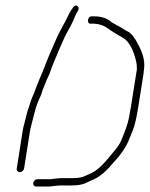

<svg xmlns="http://www.w3.org/2000/svg" viewBox="-20 -645 551 706"><path d="M187.5 38C192.6 37.3 196.9 37 200.4 37H241.6C265.1 37 283 34 295.2 28C302 24.7 309.2 21.3 316.8 18C340.7 9 366.3 -10.3 390.8 -40C420.2 -70.7 440.8 -99.7 452.6 -127C455.8 -134.3 461 -147.2 468.2 -165.6C475.5 -184 482 -211.5 487.8 -248L507.6 -373C508.5 -379 509.4 -387.6 510.3 -398.7C512.2 -423.1 504.7 -450.9 487.8 -482C474.9 -507.5 462 -523.4 449.4 -529.5C443.2 -532.5 437 -536 431 -540.1C424.9 -544.2 416.7 -548.4 408.8 -552.6C401.3 -556.9 395.2 -560.3 390.7 -563C374.7 -577.7 352.8 -585 325.2 -585H316.2C313.2 -585 310.4 -583.7 308 -581C305.6 -578.3 304.1 -575.2 303.5 -571.5C302.9 -567.8 303.4 -564.7 305 -562C306.6 -559.3 308.9 -558 311.9 -558H320.9C342.2 -558 361.2 -551.9 377.9 -539.6C384.7 -534.6 391.8 -529.9 399 -525.6C406.3 -521.2 412.1 -517.5 417 -514.5C421.8 -511.5 427.1 -508.7 432.6 -506C454.5 -492.3 470.6 -462.9 481 -418C482.7 -410.6 483.4 -401.3 483.3 -390L460.8 -248C459.5 -240 457.1 -226.8 453.4 -208.5C449.8 -190.1 440.4 -163.1 425.3 -127.4C420.6 -116.4 411.9 -103.4 399.1 -88.4C386.3 -73.5 377 -62.3 371.2 -55C348.1 -28.1 326.2 -11.4 308.3 -5C304.6 -3.7 298.3 -0.8 289.3 3.5C280.4 7.8 265.9 10 245.9 10H204.7C200.7 10 196.1 10.3 191 11L165 14H118.3C114.3 14 110.7 15.3 107.6 18C104.6 20.7 102.7 23.8 102.1 27.5C101.6 31.2 102.4 34.3 104.6 37C106.9 39.7 110 41 114 41H160.8ZM265.1 -622.5C259.8 -626.8 254.2 -625 248.2 -617L241.8 -608C237.3 -600.7 232.3 -591.3 226.9 -580C221.4 -568.7 215.7 -557.8 209.7 -547.3C203.7 -536.8 197.2 -524 190.1 -509C185.8 -498.3 181 -487.5 176 -476.5C170.9 -465.5 166.5 -455.3 162.6 -446C158.8 -436.7 155 -427.5 151.3 -418.5C147.5 -409.5 144.2 -400.8 141.2 -392.5C138.2 -384.2 134.9 -376.3 131.4 -369C128 -361.7 125 -354.5 122.5 -347.5C120.1 -340.5 117.4 -334 114.5 -328C112.2 -322 110.1 -316.2 108.2 -310.5C106.3 -304.8 103.4 -297.9 99.6 -289.6C95.7 -281.3 92 -270.8 88.4 -258C86.9 -252.7 85.3 -247.8 83.6 -243.5C81.9 -239.2 80.1 -233 78.1 -225C73.2 -204.6 69.8 -191.3 68.1 -185.2C66.3 -179.1 65 -173.3 64.1 -168L41.5 -25C40.9 -21.7 41.8 -18.7 44 -16C46.3 -13.3 49.2 -12 52.9 -12C56.6 -12 60 -13.3 63 -16C66.1 -18.7 67.9 -21.7 68.5 -25L91 -167.5C91.7 -171.8 92.8 -176.3 94.2 -181C95.7 -186.1 99.5 -200.9 105.6 -225.3C111.6 -249.7 118.7 -270.3 127 -287C129.9 -293 132.2 -298.8 133.7 -304.5C135.3 -310.2 137.4 -315.8 139.9 -321.5C142.5 -327.2 145 -333.5 147.4 -340.5C149.9 -347.5 153 -354.7 156.8 -362C160.7 -369.3 163.9 -377.3 166.6 -386C169.3 -394.7 172.6 -403.3 176.3 -412C180 -420.7 187.6 -438.9 199.2 -466.7C210.8 -494.4 220.9 -515.8 229.4 -530.7C237.8 -545.6 244.8 -558.7 249.7 -570C254.2 -581.3 257.9 -589.7 260.7 -595L265.9 -604C270.7 -612 270.4 -618.2 265.1 -622.5Z"/></svg>

Font: Proton
Style: BdCndIt
Weight: 500
Version: Version 1.017